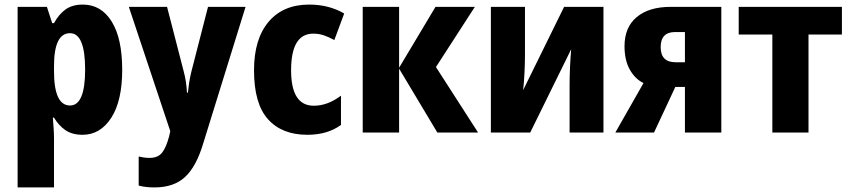

<svg xmlns="http://www.w3.org/2000/svg" viewBox="-20 -579 3717 839"><path d="M286 -434Q352 -434 352 -275Q352 -118 286 -118Q216 -118 216 -268V-290Q216 -434 286 -434ZM342 -559Q297 -559 267.5 -538.5Q238 -518 216 -478H208L185 -549H57V240H216V26Q216 7 214.5 -15.5Q213 -38 211 -65H216Q236 -31 265.5 -10.5Q295 10 341 10Q418 10 466 -64Q514 -138 514 -274Q514 -411 468 -485Q422 -559 342 -559Z M543 -549 724 -6 719 17Q706 66 688 88.5Q670 111 633 111Q620 111 608 109Q596 107 586 105V232Q616 240 655 240Q739 240 788 195Q837 150 867 51L1053 -549H889L816 -265Q810 -240 806.5 -217.5Q803 -195 801 -174H797Q796 -196 792.5 -220Q789 -244 783 -266L710 -549Z M1323 10Q1411 10 1470 -33V-161Q1412 -117 1351 -117Q1252 -117 1252 -272Q1252 -432 1349 -432Q1374 -432 1395.5 -424.5Q1417 -417 1441 -404L1484 -520Q1417 -559 1331 -559Q1217 -559 1153.5 -483.5Q1090 -408 1090 -272Q1090 -126 1151 -58Q1212 10 1323 10Z M1883 -549H2055L1885 -286L2069 0H1891L1724 -279V0H1565V-549H1724V-283Z M2274 -549H2125V0H2297L2476 -364Q2473 -331 2471 -288.5Q2469 -246 2469 -208V0H2617V-549H2445L2266 -185Q2270 -220 2272 -263Q2274 -306 2274 -342Z M2867 -373Q2867 -439 2930 -439H2973V-307H2932Q2867 -307 2867 -373ZM2838 0 2931 -199H2973V0H3132V-549H2910Q2816 -549 2762.5 -504.5Q2709 -460 2709 -377Q2709 -316 2732 -275Q2755 -234 2792 -216L2669 0Z M3659 -428H3513V0H3355V-428H3208V-549H3659Z"/></svg>

Font: Noto Sans Display SemiCondensed Extra
Style: Regular
Weight: 800
Width: 4
Designer: Monotype Design Team
Foundry: Monotype Imaging Inc.
Version: Version 1.900